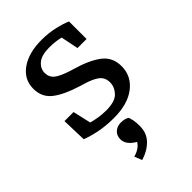

<svg xmlns="http://www.w3.org/2000/svg" viewBox="-231 -609 959 959"><g transform="rotate(-45 248.0 -130.0)"><path d="M234 12Q176 12 129 2Q82 -8 52 -20L48 -152H112L134 -56Q156 -50 181 -46Q206 -42 234 -42Q296 -42 321 -68.5Q346 -95 346 -128Q346 -161 323 -180Q300 -199 246 -215L226 -221Q141 -247 96.5 -281.5Q52 -316 52 -376Q52 -442 107.5 -481Q163 -520 254 -520Q301 -520 345 -510Q389 -500 416 -488V-364H352L333 -457Q297 -466 254 -466Q199 -466 173.5 -444Q148 -422 148 -392Q148 -362 170 -344Q192 -326 246 -309L266 -303Q352 -278 398 -242.5Q444 -207 444 -144Q444 -75 388 -31.5Q332 12 234 12ZM297 132Q297 182 265 214Q233 246 185 260L169 220Q189 215 205.5 204.5Q222 194 231 178Q181 149 181 110Q181 83 198.5 67.5Q216 52 241 52Q258 52 269.5 55.5Q281 59 287 64Q290 73 293.5 87.5Q297 102 297 132Z"/></g></svg>

Font: Source Serif 4 Caption
Style: Regular
Weight: 400
Designer: Frank Grießhammer
Foundry: Adobe Systems Incorporated
Version: Version 4.004;hotconv 1.0.117;makeotfexe 2.5.65602